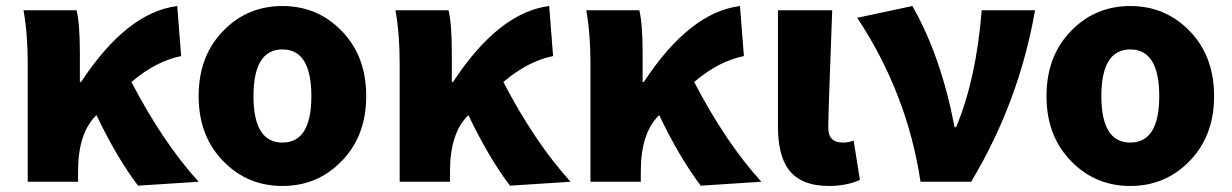

<svg xmlns="http://www.w3.org/2000/svg" viewBox="-20 -603 4087 637"><path d="M438 13Q368 -79 300 -221L298 -219Q239 -160 239 -35V0H72V-392Q72 -491 58 -569H234Q245 -524 245 -427V-331H249Q401 -562 568 -583L581 -417Q497 -400 416 -331Q520 -131 639 0Z M724 -65Q639 -149 639 -284Q639 -420 724 -504Q803 -583 917 -583Q1031 -583 1110 -504Q1195 -420 1195 -284Q1195 -149 1110 -65Q1031 14 917 14Q803 14 724 -65ZM1013 -284Q1013 -439 917 -439Q821 -439 821 -284Q821 -130 917 -130Q1013 -130 1013 -284Z M1672 13Q1602 -79 1534 -221L1532 -219Q1473 -160 1473 -35V0H1306V-392Q1306 -491 1292 -569H1468Q1479 -524 1479 -427V-331H1483Q1635 -562 1802 -583L1815 -417Q1731 -400 1650 -331Q1754 -131 1873 0Z M2305 13Q2235 -79 2167 -221L2165 -219Q2106 -160 2106 -35V0H1939V-392Q1939 -491 1925 -569H2101Q2112 -524 2112 -427V-331H2116Q2268 -562 2435 -583L2448 -417Q2364 -400 2283 -331Q2387 -131 2506 0Z M2596 -41Q2561 -88 2561 -185V-569H2741Q2728 -228 2728 -178Q2728 -130 2777 -130Q2797 -130 2812 -137L2833 -6Q2788 14 2730 14Q2637 14 2596 -41Z M3034 0Q2990 -293 2824 -544L3007 -583Q3102 -417 3147 -181H3152Q3219 -341 3237 -569H3414Q3361 -265 3202 0Z M3537 -65Q3452 -149 3452 -284Q3452 -420 3537 -504Q3616 -583 3730 -583Q3844 -583 3923 -504Q4008 -420 4008 -284Q4008 -149 3923 -65Q3844 14 3730 14Q3616 14 3537 -65ZM3826 -284Q3826 -439 3730 -439Q3634 -439 3634 -284Q3634 -130 3730 -130Q3826 -130 3826 -284Z"/></svg>

Font: Source Han Sans CN Heavy
Style: Bold
Weight: 900
Designer: Ryoko NISHIZUKA (kana & ideographs); Paul D. Hunt (Latin, Greek & Cyrillic); Wenlong ZHANG (bopomofo); Sandoll Communica
Foundry: Adobe Systems Incorporated
Version: Version 1.000;PS 1;hotconv 1.0.78;makeotf.lib2.5.61930